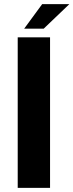

<svg xmlns="http://www.w3.org/2000/svg" viewBox="-20 -911 356 931"><path d="M97.2 -772H191.9L316.4 -891.1H184.6ZM65.9 0H222.7V-730H65.9Z"/></svg>

Font: Now Black
Style: Regular
Weight: 400
Designer: Alfredo Marco Pradil
Foundry: Alfredo Marco Pradil
Version: Version 1.200;hotconv 1.0.109;makeotfexe 2.5.65596